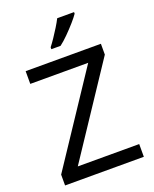

<svg xmlns="http://www.w3.org/2000/svg" viewBox="-170 -1039 912 1134"><g transform="rotate(-20 286.0 -472.0)"><path d="M533 0H38V-68L414 -634H50V-714H523V-646L147 -80H533ZM438 -934Q426 -916 401 -887.5Q376 -859 347.5 -830.5Q319 -802 295 -784H237V-796Q252 -815 269.5 -841Q287 -867 304 -894.5Q321 -922 332 -944H438Z"/></g></svg>

Font: Noto Sans Anatolian Hieroglyphs
Style: Regular
Weight: 400
Designer: Monotype Design Team
Foundry: Monotype Imaging Inc.
Version: Version 2.001; ttfautohint (v1.8.4.7-5d5b)